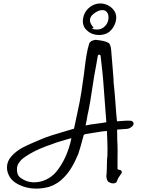

<svg xmlns="http://www.w3.org/2000/svg" viewBox="-20 -1067 818 1117"><path d="M564 -1046.9Q587.4 -1046.9 609.1 -1035.6Q630.9 -1024.4 644 -1004.9Q656.2 -988.3 656.2 -965.3Q656.2 -935.1 637.7 -906.5Q619.1 -877.9 591.3 -868.7Q573.7 -863.3 556.6 -863.3Q515.6 -863.3 487.3 -888.7Q461.9 -910.2 461.9 -943.4Q461.9 -960.9 467.8 -977.5Q477.1 -1006.3 503.9 -1026.6Q530.8 -1046.9 564 -1046.9ZM522.5 -984.9Q503.4 -969.7 503.4 -949.2Q503.4 -940.4 507.3 -931.9Q511.2 -923.3 517.3 -915.3Q523.4 -907.2 523.9 -906.2Q525.4 -903.8 522 -903.3Q518.6 -903.3 513.7 -902.3Q513.7 -901.4 514.2 -900.9Q527.8 -895 543 -895Q572.8 -895 592 -915.8Q611.3 -936.5 611.3 -965.8Q611.3 -984.4 602.1 -996.3Q592.8 -1008.3 574.7 -1008.3Q550.8 -1008.3 522.5 -984.9ZM499 -813.5Q501.5 -820.8 508.5 -825.7Q515.6 -830.6 521 -832Q526.4 -833.5 536.6 -835.4Q539.1 -835 547.4 -834Q555.7 -833 559.1 -832.5Q562.5 -832 569.6 -830.8Q576.7 -829.6 581.1 -828.6Q585.4 -827.6 591.3 -825.9Q597.2 -824.2 602.1 -822Q606.9 -819.8 611.8 -816.9Q615.2 -814.9 617.4 -811.3Q619.6 -807.6 620.6 -804.9Q621.6 -802.2 623 -796.6Q624.5 -791 625 -789.6Q627.4 -773.4 629.4 -742.4Q631.3 -711.4 633.3 -696.8Q633.8 -681.6 637.5 -644Q641.1 -606.4 641.1 -585.9Q646 -546.4 651.4 -470.9Q656.7 -395.5 660.6 -361.3Q675.3 -361.8 692.6 -363.5Q710 -365.2 720.2 -365.2Q733.9 -365.2 742.7 -364.3Q757.3 -358.9 757.3 -348.1Q757.3 -337.9 744.6 -328.1Q731.9 -318.4 719.7 -317.4Q668.5 -314 661.1 -313Q661.6 -301.8 661.9 -280.8Q662.1 -259.8 662.1 -252.9Q664.1 -224.1 664.1 -189Q664.1 -174.8 663.8 -146.5Q663.6 -118.2 663.6 -104V-84Q665.5 -81.5 668.2 -80.3Q670.9 -79.1 675.3 -78.6Q679.7 -78.1 681.6 -77.6Q690.9 -68.4 688.5 -62.5Q686 -56.6 678.5 -46.9Q670.9 -37.1 668.5 -32.2Q666 -28.3 662.8 -19.3Q659.7 -10.3 656.7 -5.9Q648.4 0 638.2 0Q626.5 0 616.2 -6.3Q614.3 -7.3 612.3 -8.5Q610.4 -9.8 609.1 -10.7Q607.9 -11.7 606.7 -13.9Q605.5 -16.1 604.5 -17.3Q603.5 -18.6 602.8 -21.2Q602.1 -23.9 601.6 -25.1Q601.1 -26.4 600.6 -29.5Q600.1 -32.7 599.9 -33.4Q599.6 -34.2 599.1 -37.6Q598.6 -41 598.6 -41.5Q601.1 -60.1 601.8 -95.7Q602.5 -131.3 602.5 -135.3Q605.5 -155.8 605.5 -195.8Q605.5 -233.4 602.1 -305.2Q590.8 -304.7 571.8 -302Q552.7 -299.3 527.1 -294.9Q501.5 -290.5 489.3 -288.6Q487.3 -288.1 480.5 -287.4Q473.6 -286.6 470.2 -284.4Q466.8 -282.2 465.8 -277.3Q446.8 -204.6 435.5 -171.9Q397.5 -80.1 354 -37.1Q319.3 2 267.1 19.5Q228.5 30.3 189.9 30.3Q137.7 30.3 92.3 8.8Q46.9 -12.7 30.3 -49.8Q20.5 -71.3 20.5 -92.3Q20.5 -128.9 46.4 -157.7Q72.3 -186.5 107.9 -206.5Q123 -214.8 141.1 -223.1Q159.2 -231.4 180.7 -240.5Q202.1 -249.5 214.4 -254.9Q242.7 -267.1 273.9 -277.3Q305.2 -287.6 349.1 -300.3Q393.1 -313 410.6 -318.4Q417 -345.7 427.5 -397.9Q438 -450.2 443.4 -474.1Q451.7 -511.7 468.8 -638.7Q469.7 -647 472.9 -672.4Q476.1 -697.8 477.8 -710.4Q479.5 -723.1 482.9 -743.9Q486.3 -764.6 490.2 -781.5Q494.1 -798.3 499 -813.5ZM548.8 -741.2Q544.9 -721.7 538.6 -682.4Q532.2 -643.1 527.8 -623.5Q502.9 -453.1 488.8 -395Q487.8 -389.6 484.4 -368.9Q481 -348.1 478 -336.9Q499.5 -342.3 540.3 -347.2Q581.1 -352.1 598.6 -356Q597.7 -376.5 580.1 -602.1Q578.6 -625 565.4 -741.2Q564.5 -749 557.4 -748.8Q550.3 -748.5 548.8 -741.2ZM373.5 -257.3Q364.3 -254.4 333 -245.4Q301.8 -236.3 285.6 -229.5Q204.6 -202.1 155.8 -173.3Q154.3 -172.4 147 -168Q139.6 -163.6 137.5 -162.1Q135.3 -160.6 128.9 -156.5Q122.6 -152.3 119.9 -150.1Q117.2 -147.9 111.8 -143.8Q106.4 -139.6 103.5 -136.5Q100.6 -133.3 96.9 -128.9Q93.3 -124.5 90.3 -120.1Q78.6 -104.5 78.6 -82Q78.6 -52.7 92.5 -38.8Q106.4 -24.9 134.3 -13.7Q156.2 -6.3 179.2 -6.3Q214.4 -6.3 247.8 -22Q281.2 -37.6 304.7 -64.5Q370.1 -142.6 395.5 -262.2Q388.2 -262.2 373.5 -257.3Z"/></svg>

Font: Avessa
Style: Medium
Weight: 500
Designer: Arman Khorramak
Foundry: Arman Khorramak
Version: Version 1.000; ttfautohint (v1.8.1)